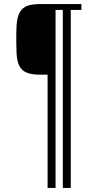

<svg xmlns="http://www.w3.org/2000/svg" viewBox="-20 -820 478 940"><path d="M213 100V-454.5H172.5Q135.5 -454.5 111.5 -464Q87.5 -473.5 75.2 -496.5Q63 -519.5 61 -560.5Q60 -585 59.8 -609.5Q59.5 -634 59.8 -655.8Q60 -677.5 61 -693Q63.5 -736 76.5 -759.2Q89.5 -782.5 113.2 -791.2Q137 -800 172.5 -800H378.5V-771.5H326.5V100H287.5V-771.5H252V100Z"/></svg>

Font: Big Shoulders Thin
Style: Regular
Weight: 100
Version: Version 2.002